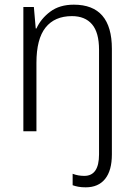

<svg xmlns="http://www.w3.org/2000/svg" viewBox="-20 -562 576 822"><path d="M347 240Q329 240 315.5 237.5Q302 235 291 231V182Q314 191 341 191Q404 191 404 99V-349Q404 -423 374 -458Q344 -493 288 -493Q214 -493 175 -444Q136 -395 136 -293V0H80V-532H125L133 -440H136Q155 -482 195 -512Q235 -542 296 -542Q459 -542 459 -353V99Q459 168 430 204Q401 240 347 240Z"/></svg>

Font: Noto Sans Sinhala SemiCondensed Light
Style: Regular
Weight: 300
Width: 4
Designer: Jelle Bosma - Monotype Design Team
Foundry: Monotype Imaging Inc.
Version: Version 2.006; ttfautohint (v1.8.4.7-5d5b)